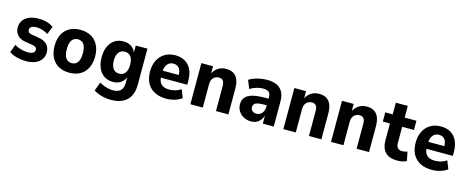

<svg xmlns="http://www.w3.org/2000/svg" viewBox="-40 -1342 5447 2238"><g transform="rotate(15 2683.5 -223.0)"><path d="M240 11Q199 11 160.5 4Q122 -3 90.5 -14.5Q59 -26 36 -43L71 -140Q96 -125 123 -115Q150 -105 178.5 -99.5Q207 -94 233 -94Q274 -94 295.5 -107Q317 -120 317 -144Q317 -165 304 -175.5Q291 -186 264 -191L176 -205Q112 -215 78.5 -252.5Q45 -290 45 -344Q45 -393 70 -429Q95 -465 143 -485.5Q191 -506 258 -506Q292 -506 325 -500Q358 -494 386.5 -482.5Q415 -471 436 -453L398 -358Q380 -371 356.5 -381Q333 -391 307.5 -396.5Q282 -402 259 -402Q218 -402 197.5 -388.5Q177 -375 177 -351Q177 -332 189 -320.5Q201 -309 228 -305L313 -291Q381 -279 414.5 -243Q448 -207 448 -149Q448 -100 422.5 -64Q397 -28 350.5 -8.5Q304 11 240 11Z M760 11Q685 11 630 -20Q575 -51 545.5 -109.5Q516 -168 516 -248Q516 -329 545.5 -387Q575 -445 630 -475.5Q685 -506 760 -506Q836 -506 890.5 -475.5Q945 -445 975 -387Q1005 -329 1005 -248Q1005 -168 975.5 -109.5Q946 -51 891 -20Q836 11 760 11ZM760 -104Q806 -104 831.5 -139.5Q857 -175 857 -249Q857 -323 831.5 -357.5Q806 -392 760 -392Q715 -392 689 -357.5Q663 -323 663 -249Q663 -175 689 -139.5Q715 -104 760 -104Z M1313 191Q1254 191 1199 176Q1144 161 1102 134L1141 28Q1166 43 1194 54Q1222 65 1251 71Q1280 77 1306 77Q1368 77 1398.5 46.5Q1429 16 1429 -45V-120H1432Q1416 -73 1376.5 -45Q1337 -17 1282 -17Q1220 -17 1174.5 -46.5Q1129 -76 1104.5 -131.5Q1080 -187 1080 -262Q1080 -337 1104.5 -392Q1129 -447 1174.5 -476.5Q1220 -506 1282 -506Q1338 -506 1377.5 -478Q1417 -450 1432 -402H1429V-496H1570V-58Q1570 22 1540.5 77.5Q1511 133 1453.5 162Q1396 191 1313 191ZM1326 -129Q1373 -129 1398.5 -163.5Q1424 -198 1424 -262Q1424 -326 1398.5 -360Q1373 -394 1326 -394Q1279 -394 1253 -360Q1227 -326 1227 -262Q1227 -198 1253 -163.5Q1279 -129 1326 -129Z M1933 11Q1848 11 1789 -20Q1730 -51 1699 -108.5Q1668 -166 1668 -248Q1668 -325 1697 -383Q1726 -441 1780 -473.5Q1834 -506 1907 -506Q1975 -506 2024.5 -476.5Q2074 -447 2100.5 -391Q2127 -335 2127 -255V-210H1789V-294H2017L2003 -278Q2003 -346 1979 -376Q1955 -406 1910 -406Q1878 -406 1855 -390Q1832 -374 1819.5 -342.5Q1807 -311 1807 -263V-239Q1807 -190 1821.5 -160Q1836 -130 1865 -115.5Q1894 -101 1939 -101Q1975 -101 2012 -111.5Q2049 -122 2078 -143L2117 -45Q2078 -17 2030 -3Q1982 11 1933 11Z M2221 0V-496H2362V-403H2359Q2380 -451 2422 -478.5Q2464 -506 2519 -506Q2571 -506 2607 -485Q2643 -464 2661.5 -420Q2680 -376 2680 -309V0H2530V-300Q2530 -331 2522.5 -350Q2515 -369 2500 -378Q2485 -387 2463 -387Q2437 -387 2416 -374.5Q2395 -362 2383 -339.5Q2371 -317 2371 -286V0Z M2952 11Q2904 11 2864.5 -10.5Q2825 -32 2802 -68.5Q2779 -105 2779 -150Q2779 -202 2807 -234.5Q2835 -267 2893.5 -282.5Q2952 -298 3043 -298H3101V-218H3055Q3020 -218 2995 -214.5Q2970 -211 2954 -204Q2938 -197 2930.5 -184.5Q2923 -172 2923 -154Q2923 -126 2942.5 -109Q2962 -92 2994 -92Q3018 -92 3038.5 -105Q3059 -118 3071.5 -141.5Q3084 -165 3084 -195V-320Q3084 -361 3062.5 -378.5Q3041 -396 2995 -396Q2959 -396 2919 -385Q2879 -374 2837 -349L2797 -449Q2828 -468 2863.5 -480.5Q2899 -493 2938 -499.5Q2977 -506 3015 -506Q3084 -506 3131 -484Q3178 -462 3202.5 -416.5Q3227 -371 3227 -301V0H3095V-99H3096Q3086 -66 3066.5 -41Q3047 -16 3019 -2.5Q2991 11 2952 11Z M3343 0V-496H3484V-403H3481Q3502 -451 3544 -478.5Q3586 -506 3641 -506Q3693 -506 3729 -485Q3765 -464 3783.5 -420Q3802 -376 3802 -309V0H3652V-300Q3652 -331 3644.5 -350Q3637 -369 3622 -378Q3607 -387 3585 -387Q3559 -387 3538 -374.5Q3517 -362 3505 -339.5Q3493 -317 3493 -286V0Z M3918 0V-496H4059V-403H4056Q4077 -451 4119 -478.5Q4161 -506 4216 -506Q4268 -506 4304 -485Q4340 -464 4358.5 -420Q4377 -376 4377 -309V0H4227V-300Q4227 -331 4219.5 -350Q4212 -369 4197 -378Q4182 -387 4160 -387Q4134 -387 4113 -374.5Q4092 -362 4080 -339.5Q4068 -317 4068 -286V0Z M4721 11Q4622 11 4574 -38.5Q4526 -88 4526 -185V-385H4440V-496H4530V-637H4674V-496H4816V-385H4674V-189Q4674 -148 4692.5 -129Q4711 -110 4748 -110Q4763 -110 4779 -113.5Q4795 -117 4809 -122L4830 -13Q4807 -1 4779 5Q4751 11 4721 11Z M5138 11Q5053 11 4994 -20Q4935 -51 4904 -108.5Q4873 -166 4873 -248Q4873 -325 4902 -383Q4931 -441 4985 -473.5Q5039 -506 5112 -506Q5180 -506 5229.5 -476.5Q5279 -447 5305.5 -391Q5332 -335 5332 -255V-210H4994V-294H5222L5208 -278Q5208 -346 5184 -376Q5160 -406 5115 -406Q5083 -406 5060 -390Q5037 -374 5024.5 -342.5Q5012 -311 5012 -263V-239Q5012 -190 5026.5 -160Q5041 -130 5070 -115.5Q5099 -101 5144 -101Q5180 -101 5217 -111.5Q5254 -122 5283 -143L5322 -45Q5283 -17 5235 -3Q5187 11 5138 11Z"/></g></svg>

Font: Nunito Sans 10pt SemiCondensed ExtraBold
Style: Regular
Weight: 800
Width: 4
Designer: Vernon Adams
Foundry: Vernon Adams
Version: Version 3.101;gftools[0.9.27]